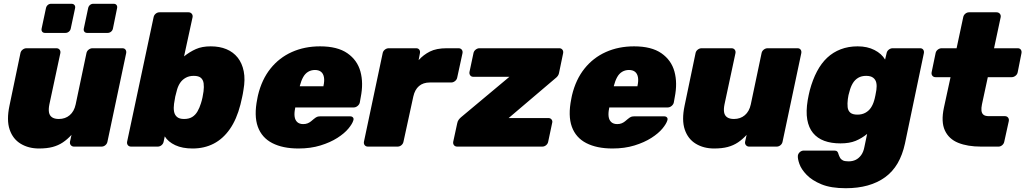

<svg xmlns="http://www.w3.org/2000/svg" viewBox="-20 -775 5421 1015"><path d="M186 10Q131 10 89.5 -15Q48 -40 31 -90Q14 -140 30 -216L88 -494Q90 -505 99.5 -512.5Q109 -520 120 -520H278Q289 -520 295 -512.5Q301 -505 299 -494L241 -223Q236 -198 239 -181Q242 -164 255 -155Q268 -146 291 -146Q325 -146 348.5 -166Q372 -186 380 -223L437 -494Q439 -505 448.5 -512.5Q458 -520 469 -520H627Q638 -520 643.5 -512.5Q649 -505 647 -494L548 -26Q546 -15 537 -7.5Q528 0 517 0H371Q361 0 354.5 -7.5Q348 -15 350 -26L358 -62Q336 -38 312 -22Q288 -6 258 2Q228 10 186 10ZM441 -601Q431 -601 426 -607.5Q421 -614 423 -624L446 -732Q448 -742 455.5 -748.5Q463 -755 473 -755H581Q591 -755 596 -748.5Q601 -742 599 -732L577 -624Q575 -614 567 -607.5Q559 -601 549 -601ZM218 -601Q208 -601 203 -607.5Q198 -614 200 -624L223 -732Q225 -742 232.5 -748.5Q240 -755 250 -755H358Q368 -755 373.5 -748.5Q379 -742 377 -732L354 -624Q352 -614 344 -607.5Q336 -601 326 -601Z M998 10Q944 10 906.5 -7.5Q869 -25 851 -54L845 -26Q843 -15 834 -7.5Q825 0 814 0H673Q662 0 656 -7.5Q650 -15 652 -26L792 -684Q794 -695 803 -702.5Q812 -710 823 -710H977Q987 -710 993.5 -702.5Q1000 -695 998 -684L953 -477Q983 -501 1015.5 -515.5Q1048 -530 1094 -530Q1141 -530 1177 -515Q1213 -500 1236.5 -470.5Q1260 -441 1268.5 -398Q1277 -355 1267 -299Q1264 -278 1260 -261Q1256 -244 1251 -222Q1231 -144 1195 -92.5Q1159 -41 1109.5 -15.5Q1060 10 998 10ZM953 -146Q979 -146 996 -156.5Q1013 -167 1024 -186Q1035 -205 1042 -228Q1047 -243 1050.5 -260Q1054 -277 1056 -292Q1059 -316 1056.5 -334.5Q1054 -353 1042 -363.5Q1030 -374 1004 -374Q980 -374 962 -364Q944 -354 933 -338Q922 -322 916 -301Q910 -281 906.5 -264.5Q903 -248 900 -226Q897 -204 900 -186Q903 -168 915.5 -157Q928 -146 953 -146Z M1558 10Q1475 10 1419.5 -18.5Q1364 -47 1343 -105Q1322 -163 1340 -252Q1341 -256 1342 -262.5Q1343 -269 1344 -272Q1364 -355 1410 -412.5Q1456 -470 1523 -500Q1590 -530 1672 -530Q1764 -530 1816.5 -493.5Q1869 -457 1885.5 -396.5Q1902 -336 1887 -261L1882 -233Q1880 -223 1870.5 -215Q1861 -207 1850 -207H1541Q1541 -207 1540.5 -205Q1540 -203 1540 -201Q1535 -177 1537.5 -158.5Q1540 -140 1551.5 -129.5Q1563 -119 1583 -119Q1596 -119 1606 -123Q1616 -127 1624 -133.5Q1632 -140 1639 -146Q1650 -155 1656.5 -157.5Q1663 -160 1674 -160H1831Q1841 -160 1846 -154Q1851 -148 1848 -139Q1843 -121 1822 -95.5Q1801 -70 1763.5 -46Q1726 -22 1674 -6Q1622 10 1558 10ZM1565 -319H1690V-321Q1696 -348 1692.5 -367Q1689 -386 1677 -395.5Q1665 -405 1645 -405Q1625 -405 1609 -395.5Q1593 -386 1582.5 -367Q1572 -348 1565 -321Z M1925 0Q1914 0 1908 -7.5Q1902 -15 1904 -26L2003 -494Q2005 -505 2014.5 -512.5Q2024 -520 2035 -520H2180Q2191 -520 2196.5 -512.5Q2202 -505 2200 -494L2193 -457Q2218 -485 2252.5 -502.5Q2287 -520 2342 -520H2404Q2415 -520 2421 -512.5Q2427 -505 2425 -494L2397 -365Q2395 -354 2385.5 -346.5Q2376 -339 2366 -339H2253Q2217 -339 2195 -320Q2173 -301 2165 -265L2113 -26Q2111 -15 2102 -7.5Q2093 0 2082 0Z M2397 0Q2386 0 2380 -7.5Q2374 -15 2376 -26L2397 -123Q2399 -134 2404.5 -141.5Q2410 -149 2417 -155L2673 -369H2482Q2471 -369 2465.5 -377Q2460 -385 2462 -395L2483 -494Q2485 -505 2494.5 -512.5Q2504 -520 2514 -520H2937Q2947 -520 2953 -512.5Q2959 -505 2957 -494L2935 -388Q2932 -373 2916 -361L2669 -151H2879Q2890 -151 2896 -143Q2902 -135 2899 -125L2878 -26Q2876 -15 2867 -7.5Q2858 0 2847 0Z M3218 10Q3135 10 3079.5 -18.5Q3024 -47 3003 -105Q2982 -163 3000 -252Q3001 -256 3002 -262.5Q3003 -269 3004 -272Q3024 -355 3070 -412.5Q3116 -470 3183 -500Q3250 -530 3332 -530Q3424 -530 3476.5 -493.5Q3529 -457 3545.5 -396.5Q3562 -336 3547 -261L3542 -233Q3540 -223 3530.5 -215Q3521 -207 3510 -207H3201Q3201 -207 3200.5 -205Q3200 -203 3200 -201Q3195 -177 3197.5 -158.5Q3200 -140 3211.5 -129.5Q3223 -119 3243 -119Q3256 -119 3266 -123Q3276 -127 3284 -133.5Q3292 -140 3299 -146Q3310 -155 3316.5 -157.5Q3323 -160 3334 -160H3491Q3501 -160 3506 -154Q3511 -148 3508 -139Q3503 -121 3482 -95.5Q3461 -70 3423.5 -46Q3386 -22 3334 -6Q3282 10 3218 10ZM3225 -319H3350V-321Q3356 -348 3352.5 -367Q3349 -386 3337 -395.5Q3325 -405 3305 -405Q3285 -405 3269 -395.5Q3253 -386 3242.5 -367Q3232 -348 3225 -321Z M3755 10Q3700 10 3658.5 -15Q3617 -40 3600 -90Q3583 -140 3599 -216L3657 -494Q3659 -505 3668.5 -512.5Q3678 -520 3689 -520H3847Q3858 -520 3864 -512.5Q3870 -505 3868 -494L3810 -223Q3805 -198 3808 -181Q3811 -164 3824 -155Q3837 -146 3860 -146Q3894 -146 3917.5 -166Q3941 -186 3949 -223L4006 -494Q4008 -505 4017.5 -512.5Q4027 -520 4038 -520H4196Q4207 -520 4212.5 -512.5Q4218 -505 4216 -494L4117 -26Q4115 -15 4106 -7.5Q4097 0 4086 0H3940Q3930 0 3923.5 -7.5Q3917 -15 3919 -26L3927 -62Q3905 -38 3881 -22Q3857 -6 3827 2Q3797 10 3755 10Z M4451 220Q4373 220 4323 199.5Q4273 179 4244.5 149.5Q4216 120 4206 91.5Q4196 63 4198 47Q4200 36 4209 28.5Q4218 21 4229 21H4391Q4401 21 4406 26Q4411 31 4413 41Q4416 50 4421 59Q4426 68 4436 73Q4446 78 4466 78Q4487 78 4503.5 70Q4520 62 4532.5 45Q4545 28 4550 0L4564 -67Q4536 -44 4503.5 -30.5Q4471 -17 4423 -17Q4374 -17 4337.5 -30.5Q4301 -44 4278 -72Q4255 -100 4247.5 -143Q4240 -186 4250 -246Q4253 -261 4255 -272Q4257 -283 4261 -298Q4276 -354 4299 -397.5Q4322 -441 4353 -470Q4384 -499 4424.5 -514.5Q4465 -530 4514 -530Q4565 -530 4603 -510.5Q4641 -491 4659 -460L4667 -494Q4669 -505 4678.5 -512.5Q4688 -520 4699 -520H4844Q4855 -520 4860.5 -512.5Q4866 -505 4864 -494L4764 -16Q4751 44 4725 88.5Q4699 133 4659 162Q4619 191 4567 205.5Q4515 220 4451 220ZM4513 -169Q4537 -169 4555 -179Q4573 -189 4584 -205.5Q4595 -222 4601 -243Q4604 -252 4608 -272Q4612 -292 4613 -300Q4616 -321 4612.5 -337.5Q4609 -354 4596 -364Q4583 -374 4559 -374Q4534 -374 4516.5 -363.5Q4499 -353 4488 -334.5Q4477 -316 4471 -292Q4468 -284 4465.5 -272Q4463 -260 4462 -251Q4459 -227 4461 -208.5Q4463 -190 4475 -179.5Q4487 -169 4513 -169Z M5166 0Q5095 0 5045.5 -20Q4996 -40 4975 -85.5Q4954 -131 4970 -206L5005 -367H4926Q4915 -367 4909 -374.5Q4903 -382 4905 -393L4926 -494Q4928 -505 4937.5 -512.5Q4947 -520 4958 -520H5037L5072 -684Q5074 -695 5083 -702.5Q5092 -710 5103 -710H5248Q5259 -710 5265.5 -702.5Q5272 -695 5270 -684L5235 -520H5360Q5371 -520 5376.5 -512.5Q5382 -505 5380 -494L5360 -393Q5358 -382 5348.5 -374.5Q5339 -367 5328 -367H5202L5171 -223Q5167 -204 5168.5 -190Q5170 -176 5179 -168.5Q5188 -161 5207 -161H5292Q5303 -161 5309 -153.5Q5315 -146 5313 -135L5289 -26Q5287 -15 5278 -7.5Q5269 0 5259 0Z"/></svg>

Font: Rubik ExtraBold
Style: Italic
Weight: 800
Italic angle: -12°
Designer: Hubert and Fischer
Foundry: Hubert and Fischer
Version: Version 2.300;gftools[0.9.30]